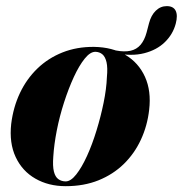

<svg xmlns="http://www.w3.org/2000/svg" viewBox="-20 -614 612 643"><path d="M568.5 -534.5Q559 -499 532 -472.8Q505 -446.5 463 -435.8Q421 -425 366 -436Q363.5 -436.5 363 -438Q362.5 -439.5 363.5 -443.5Q364 -444.5 365 -445Q366 -445.5 368 -445Q396.5 -439.5 417 -444Q437.5 -448.5 450.8 -464Q464 -479.5 471 -505.5L479 -536Q486 -563 501.8 -578.2Q517.5 -593.5 538.5 -593.5Q560.5 -593.5 568.2 -578.2Q576 -563 568.5 -534.5ZM295 -457Q356.5 -456 400.2 -430Q444 -404 465.5 -356.8Q487 -309.5 479.5 -246Q473.5 -193 452 -146.5Q430.5 -100 394.8 -65Q359 -30 310 -10.2Q261 9.5 200 9.5Q142.5 9.5 98.5 -15.8Q54.5 -41 32.5 -88Q10.5 -135 17.5 -199Q24.5 -255.5 46.8 -302.5Q69 -349.5 105.2 -384.5Q141.5 -419.5 189.5 -438.5Q237.5 -457.5 295 -457ZM200 -6.5Q217 -6.5 235.5 -30Q254 -53.5 271.5 -92Q289 -130.5 303.2 -177Q317.5 -223.5 327 -270Q336.5 -316.5 338 -355.5Q341 -387 336.8 -405.5Q332.5 -424 323 -432Q313.5 -440 300 -440.5Q282.5 -441 263.8 -417.8Q245 -394.5 227.2 -356Q209.5 -317.5 194.5 -271Q179.5 -224.5 170.2 -177.2Q161 -130 158.5 -90Q156 -57.5 160.5 -39.5Q165 -21.5 175.5 -14Q186 -6.5 200 -6.5Z"/></svg>

Font: Fraunces 120pt
Style: Bold Italic
Weight: 700
Italic angle: -16°
Version: Version 1.000;[b76b70a41]